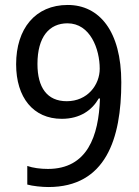

<svg xmlns="http://www.w3.org/2000/svg" viewBox="-20 -744 560 774"><path d="M469 -412C469 -619 380 -724 253 -724C122 -724 45 -628 45 -485C45 -351 114 -265 229 -265C303 -265 351 -300 378 -347H383C378 -195 332 -63 173 -63C143 -63 113 -67 90 -75V0C111 6 149 10 175 10C406 10 469 -184 469 -412ZM252 -650C344 -650 382 -546 382 -467C382 -402 333 -336 249 -336C170 -336 131 -391 131 -486C131 -596 179 -650 252 -650Z"/></svg>

Font: Noto Sans Lao Looped SemiCondensed
Style: Regular
Weight: 400
Width: 4
Designer: Mark Frömberg, Ben Mitchell
Foundry: The Fontpad Ltd
Version: Version 1.002